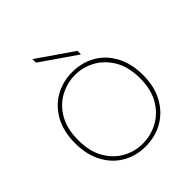

<svg xmlns="http://www.w3.org/2000/svg" viewBox="-195 -817 954 954"><g transform="rotate(-45 282.0 -340.5)"><path d="M279 12Q212 12 158.5 -19Q105 -50 73.5 -108.5Q42 -167 42 -248Q42 -329 74 -387.5Q106 -446 160.5 -477Q215 -508 282 -508Q350 -508 404 -477Q458 -446 489.5 -387.5Q521 -329 521 -248Q521 -167 488.5 -108.5Q456 -50 401.5 -19Q347 12 279 12ZM279 -8Q335 -8 385 -34.5Q435 -61 467 -114.5Q499 -168 499 -248Q499 -327 467.5 -380.5Q436 -434 386.5 -461Q337 -488 282 -488Q226 -488 176 -461Q126 -434 95 -380.5Q64 -327 64 -248Q64 -168 95 -114.5Q126 -61 175 -34.5Q224 -8 279 -8ZM375 -539 188 -668V-693L375 -564Z"/></g></svg>

Font: DM Sans 28pt Thin
Style: Regular
Weight: 250
Version: Version 4.004;gftools[0.9.30]